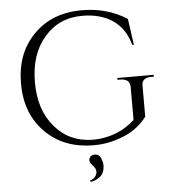

<svg xmlns="http://www.w3.org/2000/svg" viewBox="-60 -769 919 1031"><g transform="rotate(-5 399.0 -253.0)"><path d="M419 14C419 14 419 14 419 14C466 14 510 7 551 -7C591 -20 623 -36 647 -54C671 -72 692 -92 709 -115C709 -115 709 -280 709 -280C709 -280 709 -280 709 -280C708 -295 712 -306 721 -314C730 -321 742 -325 759 -325C759 -325 774 -325 774 -325C774 -325 774 -335 774 -335C774 -335 578 -335 578 -335C578 -335 578 -325 578 -325C578 -325 594 -325 594 -325C594 -325 594 -325 594 -325C610 -325 623 -321 632 -314C641 -306 645 -295 645 -280C645 -280 645 -103 645 -103C645 -103 645 -103 645 -103C616 -76 582 -54 543 -39C504 -24 462 -16 419 -16C419 -16 419 -16 419 -16C334 -17 266 -48 214 -109C161 -170 135 -250 135 -350C135 -450 161 -531 214 -592C266 -653 334 -684 419 -684C419 -684 419 -684 419 -684C485 -684 540 -669 585 -638C629 -607 658 -562 673 -505C673 -505 682 -505 682 -505C682 -505 662 -646 662 -646C662 -646 662 -646 662 -646C592 -691 511 -714 419 -714C419 -714 419 -714 419 -714C312 -714 226 -681 160 -614C93 -547 60 -459 60 -350C60 -241 93 -154 160 -87C226 -20 312 13 419 14ZM392 81C389 87 389 93 391 99C391 99 391 99 391 99C391 102 392 104 394 107C396 110 398 113 399 114C400 116 402 118 405 121C408 124 410 127 411 128C411 128 411 128 411 128C424 144 426 161 415 179C415 179 415 179 415 179C409 189 399 196 384 201C384 201 386 208 386 208C386 208 386 208 386 208C403 207 421 200 438 186C455 173 463 152 463 123C463 123 463 123 463 123C463 114 460 101 454 86C447 71 436 64 421 64C421 64 421 64 421 64C407 64 397 70 392 81C392 81 392 81 392 81Z"/></g></svg>

Font: Cinzel Utterance
Style: Regular
Weight: 500
Designer: Natanael Gama
Foundry: ""
Version: ""